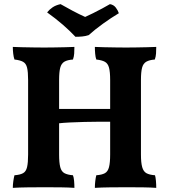

<svg xmlns="http://www.w3.org/2000/svg" viewBox="-20 -906 819 929"><path d="M439 3Q439 -13 441 -30Q443 -47 446 -58Q473 -60 487.5 -68Q502 -76 507.5 -97.5Q513 -119 513 -158V-519Q513 -558 507.5 -578.5Q502 -599 487.5 -607Q473 -615 446 -618Q442 -629 440.5 -646Q439 -663 439 -679Q457 -678 483.5 -677.5Q510 -677 539 -676.5Q568 -676 590 -676Q613 -676 639.5 -676.5Q666 -677 691 -677.5Q716 -678 736 -679Q736 -662 735 -647Q734 -632 729 -618Q703 -616 688 -607.5Q673 -599 667.5 -578.5Q662 -558 662 -519V-158Q662 -119 668 -97.5Q674 -76 688.5 -68Q703 -60 730 -58Q733 -48 734.5 -31Q736 -14 736 3Q710 1 673 0.5Q636 0 595 0Q554 0 512 0.5Q470 1 439 3ZM42 3Q42 -13 44.5 -30Q47 -47 50 -58Q77 -60 91.5 -68Q106 -76 111 -97.5Q116 -119 116 -158V-519Q116 -558 111 -578.5Q106 -599 91.5 -607Q77 -615 50 -618Q46 -629 44 -646Q42 -663 42 -679Q60 -678 86.5 -677.5Q113 -677 142 -676.5Q171 -676 194 -676Q217 -676 243 -676.5Q269 -677 294.5 -677.5Q320 -678 340 -679Q340 -662 339 -647Q338 -632 333 -618Q306 -616 291.5 -607.5Q277 -599 271.5 -578.5Q266 -558 266 -519V-158Q266 -119 271.5 -97.5Q277 -76 292 -68Q307 -60 333 -58Q337 -48 338.5 -31Q340 -14 340 3Q314 1 277 0.5Q240 0 199 0Q158 0 115.5 0.5Q73 1 42 3ZM261 -309V-379H518V-317Q492 -317 458 -317Q424 -317 388 -316Q352 -315 319 -313.5Q286 -312 261 -309ZM345 -728Q319 -756 284.5 -786Q250 -816 208 -846Q219 -860 234.5 -870.5Q250 -881 273 -886Q299 -871 331 -854Q363 -837 392 -824Q408 -831 430 -842Q452 -853 474.5 -865Q497 -877 512 -886Q530 -883 540.5 -869Q551 -855 555 -842Q518 -820 478.5 -791.5Q439 -763 409 -736Q394 -731 378 -729.5Q362 -728 345 -728Z"/></svg>

Font: Vollkorn
Style: Bold
Weight: 700
Designer: Friedrich Althausen
Foundry: Friedrich Althausen
Version: Version 5.000